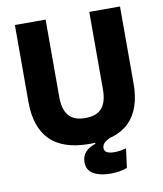

<svg xmlns="http://www.w3.org/2000/svg" viewBox="-89 -712 822 966"><g transform="rotate(-10 321.5 -229.0)"><path d="M397.5 181Q344 181 311 161.8Q278 142.5 278 102.5V101.5Q278 71.5 295.5 51.5Q313 31.5 347.5 20V9.5L430.5 -26.5L429 2Q408 10.5 396.2 21.8Q384.5 33 384.5 48.5Q384.5 64.5 398.2 71.2Q412 78 437.5 78Q452.5 78 467.2 75.5Q482 73 496 69L483 167Q464.5 174 443 177.5Q421.5 181 397.5 181ZM321.5 15.5Q184.5 15.5 118.8 -50.8Q53 -117 53 -245V-639H210V-242Q210 -180 236.8 -148.2Q263.5 -116.5 321.5 -116.5Q380 -116.5 406.5 -148.2Q433 -180 433 -242V-639H590V-245Q590 -117 524.8 -50.8Q459.5 15.5 321.5 15.5Z"/></g></svg>

Font: Anek Latin
Style: Bold
Weight: 700
Designer: Yesha Goshar
Foundry: Ek Type
Version: Version 1.003